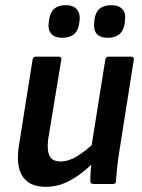

<svg xmlns="http://www.w3.org/2000/svg" viewBox="-20 -711 550 742"><path d="M156 11Q93 11 66.5 -30.5Q40 -72 54 -154L106 -481Q108 -492 118 -492H206Q219 -492 217 -481L166 -172Q161 -128 172 -107.5Q183 -87 214 -87Q245 -87 278.5 -107.5Q312 -128 353 -167L348 -89Q319 -60 288.5 -37.5Q258 -15 226 -2Q194 11 156 11ZM341 0Q330 0 329 -11Q329 -30 330.5 -51Q332 -72 335 -92L332 -136L387 -481Q389 -492 399 -492H487Q499 -492 497 -480L441 -125Q436 -95 433 -66Q430 -37 428 -11Q428 0 417 0ZM397 -565Q367 -565 354 -580Q341 -595 344 -621L345 -635Q352 -691 410 -691Q439 -691 453 -675.5Q467 -660 463 -635L462 -621Q454 -565 397 -565ZM221 -565Q192 -565 178.5 -580Q165 -595 168 -621L170 -635Q177 -691 234 -691Q263 -691 276.5 -675.5Q290 -660 288 -635L286 -621Q279 -565 221 -565Z"/></svg>

Font: Sofia Sans Semi Condensed
Style: Bold Italic
Weight: 700
Italic angle: -9°
Version: Version 4.100